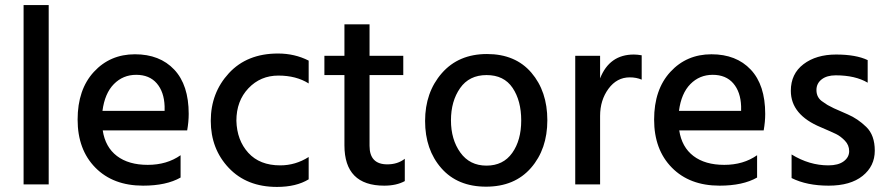

<svg xmlns="http://www.w3.org/2000/svg" viewBox="-20 -727 3502 757"><path d="M172 0H73V-707H172Z M384 -290H629V-308Q627 -365 598 -398.5Q569 -432 517 -432Q465 -432 429 -395.5Q393 -359 384 -290ZM544 5Q426 5 356 -66Q286 -137 286 -255.5Q286 -374 350 -443.5Q414 -513 512 -513Q610 -513 667 -452.5Q724 -392 724 -278Q724 -247 718 -213H385Q395 -147 441 -112Q487 -77 562.5 -77Q638 -77 692 -115V-27Q636 5 544 5Z M1072 10Q953 10 882 -65Q811 -140 811 -250.5Q811 -361 882.5 -438.5Q954 -516 1076 -516Q1142 -516 1197 -488V-398Q1148 -429 1077.5 -429Q1007 -429 959.5 -379Q912 -329 912 -251Q914 -174 959 -124.5Q1004 -75 1085 -75Q1145 -75 1197 -108V-20Q1148 10 1072 10Z M1495 5Q1338 5 1338 -154V-431H1259V-507H1338V-631H1437V-507H1570V-431H1437V-152Q1437 -79 1507 -79Q1548 -79 1576 -101V-13Q1543 5 1495 5Z M1898.5 -431Q1830 -431 1794 -379.5Q1758 -328 1758 -252.5Q1758 -177 1795 -125.5Q1832 -74 1898 -74Q1964 -74 1999.5 -124Q2035 -174 2035 -252Q2035 -330 2001 -380.5Q1967 -431 1898.5 -431ZM2075 -440.5Q2138 -367 2138 -253Q2138 -139 2073.5 -65Q2009 9 1896.5 9Q1784 9 1720 -64Q1656 -137 1656 -250Q1656 -363 1722 -438.5Q1788 -514 1900 -514Q2012 -514 2075 -440.5Z M2346 0H2248V-507H2346V-418Q2383 -512 2479 -512Q2493 -512 2510 -509V-413Q2489 -422 2463 -422Q2412 -422 2379 -377Q2346 -332 2346 -270Z M2657 -290H2902V-308Q2900 -365 2871 -398.5Q2842 -432 2790 -432Q2738 -432 2702 -395.5Q2666 -359 2657 -290ZM2817 5Q2699 5 2629 -66Q2559 -137 2559 -255.5Q2559 -374 2623 -443.5Q2687 -513 2785 -513Q2883 -513 2940 -452.5Q2997 -392 2997 -278Q2997 -247 2991 -213H2658Q2668 -147 2714 -112Q2760 -77 2835.5 -77Q2911 -77 2965 -115V-27Q2909 5 2817 5Z M3101 -25V-118Q3171 -75 3246 -75Q3285 -75 3306.5 -91Q3328 -107 3328 -131Q3328 -155 3311 -172.5Q3294 -190 3276.5 -198.5Q3259 -207 3217 -225Q3098 -274 3098 -369Q3098 -436 3148 -474Q3198 -512 3276.5 -512Q3355 -512 3401 -490V-401Q3352 -430 3275 -430Q3240 -430 3219.5 -414Q3199 -398 3199 -372Q3199 -341 3225 -325Q3233 -320 3237.5 -316.5Q3242 -313 3252.5 -308Q3263 -303 3268 -300Q3283 -293 3322.5 -276Q3362 -259 3395.5 -226.5Q3429 -194 3429 -133Q3429 -72 3381 -33.5Q3333 5 3247 5Q3161 5 3101 -25Z"/></svg>

Font: Hind Colombo Medium
Style: Regular
Weight: 500
Designer: Jyotish Sonowal, Aditi Pimprikar
Foundry: Indian Type Foundry
Version: Version 1.000;PS 1.0;hotconv 1.0.86;makeotf.lib2.5.63406; tt